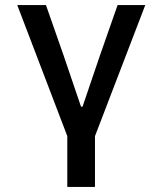

<svg xmlns="http://www.w3.org/2000/svg" viewBox="-20 -536 640 756"><path d="M245 0 48 -516H161L231 -316L299 -116H305L373 -316L443 -516H552L354 0V200H245Z"/></svg>

Font: IBM Plex Mono Medium
Style: Regular
Weight: 500
Monospace: yes
Designer: Mike Abbink, Paul van der Laan, Pieter van Rosmalen
Foundry: Bold Monday
Version: Version 2.3